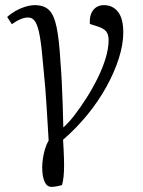

<svg xmlns="http://www.w3.org/2000/svg" viewBox="-20 -540 554 746"><path d="M180 186Q162 186 153 165.5Q144 145 144 110Q144 93 147 74Q150 55 155.5 37Q161 19 169 6Q167 -29 165 -61Q163 -93 161 -126Q159 -159 156 -197.5Q153 -236 148 -284Q142 -357 135 -397.5Q128 -438 117.5 -455Q107 -472 89 -472Q76 -472 60 -465.5Q44 -459 26 -446L8 -474Q22 -487 40.5 -497.5Q59 -508 79 -514Q99 -520 115 -520Q151 -520 170.5 -501Q190 -482 200 -434Q210 -386 215 -298Q218 -262 220 -221Q222 -180 223.5 -136Q225 -92 226 -45Q246 -62 269.5 -92.5Q293 -123 316.5 -160Q340 -197 359.5 -236.5Q379 -276 390.5 -314Q402 -352 402 -384Q402 -407 392 -418.5Q382 -430 360 -437L329 -447Q327 -481 342 -500.5Q357 -520 384 -520Q418 -520 438.5 -494Q459 -468 459 -414Q459 -367 441.5 -312.5Q424 -258 393 -202Q362 -146 319 -93.5Q276 -41 225 3Q226 18 227 37.5Q228 57 228.5 74Q229 91 229 101Q229 128 227 146.5Q225 165 221 179Q207 183 197 184.5Q187 186 180 186Z"/></svg>

Font: Literata 24pt Light
Style: Italic
Weight: 300
Italic angle: -2°
Designer: Latin by Veronika Burian and Jose Scaglione. Greek by Irene Vlachou. Cyrillic by Vera Evstafieva
Foundry: TypeTogether
Version: Version 3.103;gftools[0.9.29]